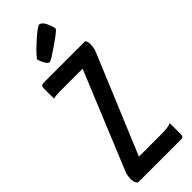

<svg xmlns="http://www.w3.org/2000/svg" viewBox="-300 -953 979 979"><g transform="rotate(-45 189.5 -463.0)"><path d="M29 0Q23 -6 19 -16Q15 -26 15 -39Q15 -50 17 -60.5Q19 -71 23 -83L240 -610H75Q64 -610 51 -609Q38 -608 29 -605V-680Q29 -700 48 -700H348Q353 -694 355 -687Q357 -680 357 -668Q357 -647 348 -623L126 -90H294Q312 -90 328.5 -92Q345 -94 358 -100V-19Q358 -10 354.5 -5Q351 0 339 0ZM148 -752Q136 -752 127 -766.5Q118 -781 113.5 -794.5Q109 -808 109 -808Q123 -827 143.5 -847Q164 -867 185 -885.5Q206 -904 221.5 -915Q237 -926 241 -926Q258 -926 271 -901Q284 -876 288 -851Q280 -841 260 -826Q240 -811 217 -795Q194 -779 174.5 -767Q155 -755 148 -752Z"/></g></svg>

Font: Yanone Kaffeesatz SemiBold
Style: Regular
Weight: 600
Designer: Yanone (Cyrillic: Daniel Pouzeot, Huerta Tipografica, and Cyreal)
Foundry: Yanone
Version: Version 2.003